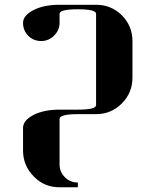

<svg xmlns="http://www.w3.org/2000/svg" viewBox="-20 -481 655 809"><path d="M77.1 58.1Q77.1 25.9 122.1 2.9Q165.5 -19 231 -19H308.1Q384.8 -19 384.8 -38.1V-422.9Q384.8 -441.9 308.1 -441.9Q231 -441.9 231 -422.9V-384.8Q231 -354 208 -331.1Q185.1 -308.1 153.8 -308.1Q121.1 -308.1 99.1 -330.1Q77.1 -352.1 77.1 -384.8Q77.1 -416 122.1 -439Q165.5 -460.9 231 -460.9H384.8Q449.2 -460.9 494.1 -416Q538.1 -370.6 538.1 -308.1V-153.8Q538.1 -89.8 493.2 -44.9Q448.2 0 384.8 0H308.1Q231 0 231 20V211.9Q231 243.2 253.9 266.1Q275.9 288.1 308.1 288.1V308.1H231Q166.5 308.1 123 263.2Q77.1 217.3 77.1 153.8Z"/></svg>

Font: Hjet
Style: Regular
Weight: 400
Designer: T. Christopher White
Version: Version 1.2